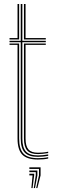

<svg xmlns="http://www.w3.org/2000/svg" viewBox="-20 -790 288 958"><path d="M169.5 -7.5Q123.5 -7.5 103.5 -28.8Q83.5 -50 83.5 -99V-579.5H27.5V-586.5H83.5V-770H91.5V-586.5H208.5V-579.5H91.5V-99Q91.5 -53.8 109.6 -34.1Q127.8 -14.5 169.5 -14.5Q181.5 -14.5 194.2 -15.8Q207 -17 220.5 -19.5V-12.5Q208.8 -10.2 195.5 -8.9Q182.2 -7.5 169.5 -7.5ZM169.5 6Q115 6 91.2 -18.4Q67.5 -42.8 67.5 -99V-566H27.5V-572.8H75.5V-99Q75.5 -46.2 97.2 -23.5Q119 -0.8 169.5 -0.8Q182 -0.8 195.6 -2Q209.2 -3.2 220.5 -5.8V1Q200 6 169.5 6ZM169.5 -21.2Q132 -21.2 115.8 -39.4Q99.5 -57.5 99.5 -99V-572.8H208.5V-566H107.5V-99Q107.5 -61 121.9 -44.5Q136.2 -28 169.5 -28Q177.5 -28 191 -28.9Q204.5 -29.8 220.5 -33V-26.2Q206 -23.8 192.9 -22.5Q179.8 -21.2 169.5 -21.2ZM27.5 -593.2V-600H67.5V-770H75.5V-593.2ZM99.5 -593.2V-770H107.5V-600H208.5V-593.2ZM160.5 148.5 174.5 85V53H126.5V45H182.5V85L166.5 148.5ZM136.5 148.5 142.5 85H126.5V77H150.5V85L142.5 148.5ZM148.5 148.5 158.5 85V69H126.5V61H166.5V85L154.5 148.5Z"/></svg>

Font: Big Shoulders Inline Text Thin
Style: Regular
Weight: 100
Designer: Patric King
Foundry: XO Type Co
Version: Version 2.002